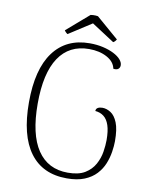

<svg xmlns="http://www.w3.org/2000/svg" viewBox="-93 -918 793 999"><g transform="rotate(10 303.0 -418.5)"><path d="M329 12Q201 12 134 -78.5Q67 -169 67 -344Q67 -519 134.5 -610Q202 -701 326 -701Q364 -701 396.5 -693.5Q429 -686 453.5 -673.5Q478 -661 491 -646Q504 -631 504 -616Q504 -603 495 -596Q486 -589 469 -592Q462 -628 422.5 -649.5Q383 -671 328 -671Q223 -671 168 -588.5Q113 -506 113 -345Q113 -183 168.5 -100.5Q224 -18 329 -18Q386 -18 419.5 -38.5Q453 -59 470.5 -91Q488 -123 493.5 -157.5Q499 -192 499 -220Q499 -268 489 -298Q479 -328 460 -342.5Q441 -357 415 -359Q415 -371 424.5 -376.5Q434 -382 449 -382Q471 -382 493 -368Q515 -354 529 -319.5Q543 -285 543 -222Q543 -197 538 -165Q533 -133 520.5 -102Q508 -71 484 -45Q460 -19 422 -3.5Q384 12 329 12ZM343 -847 461 -745Q459 -741 454 -735.5Q449 -730 444 -728L324 -806L203 -728Q199 -730 193.5 -735.5Q188 -741 186 -745L304 -847Q310 -848 317 -848.5Q324 -849 330.5 -848.5Q337 -848 343 -847Z"/></g></svg>

Font: Arima ExtraLight
Style: Regular
Weight: 250
Designer: Joana Correia and Natanael Gama
Foundry: NDISCOVER
Version: Version 1.101;gftools[0.9.23]